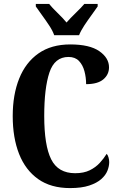

<svg xmlns="http://www.w3.org/2000/svg" viewBox="-20 -951 613 981"><path d="M338 10Q240 10 175 -36Q110 -82 77.5 -164.5Q45 -247 45 -358Q45 -467 78 -549.5Q111 -632 176.5 -678Q242 -724 339 -724Q438 -724 487.5 -689.5Q537 -655 537 -607Q537 -570 508 -545.5Q479 -521 420 -521Q420 -555 411.5 -587Q403 -619 383.5 -639.5Q364 -660 330 -660Q259 -660 232.5 -580.5Q206 -501 206 -358Q206 -208 241.5 -137Q277 -66 364 -66Q408 -66 438.5 -81Q469 -96 490 -119Q511 -142 525 -165Q531 -159 534.5 -146.5Q538 -134 538 -123Q538 -102 529 -79Q520 -56 497.5 -36Q475 -16 436 -3Q397 10 338 10ZM257 -771Q249 -794 231.5 -820.5Q214 -847 195 -873Q176 -899 163 -918V-931H231Q246 -912 274 -885Q302 -858 320 -836Q339 -858 367 -885Q395 -912 411 -931H479V-918Q466 -899 447 -873Q428 -847 410.5 -820.5Q393 -794 384 -771Z"/></svg>

Font: Noto Serif ExtraCondensed ExtraBold
Style: Regular
Weight: 800
Width: 2
Designer: Monotype Design Team
Foundry: Monotype Imaging Inc.
Version: Version 2.013; ttfautohint (v1.8.4.7-5d5b)